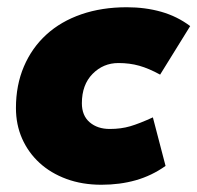

<svg xmlns="http://www.w3.org/2000/svg" viewBox="-20 -500 545 530"><path d="M260 10Q207 10 163.5 -6Q120 -22 89 -50.5Q58 -79 41 -117.5Q24 -156 24 -202Q24 -265 46 -316.5Q68 -368 108 -404.5Q148 -441 204.5 -460.5Q261 -480 330 -480Q381 -480 425 -467.5Q469 -455 505 -428L422 -294Q391 -311 364.5 -318.5Q338 -326 307 -326Q265 -326 235.5 -296Q206 -266 206 -215Q206 -181 227.5 -162.5Q249 -144 283 -144Q314 -144 339.5 -151.5Q365 -159 402 -176L437 -42Q399 -15 355 -2.5Q311 10 260 10Z"/></svg>

Font: Celebes Black
Style: Italic
Weight: 900
Italic angle: -10°
Designer: Anugrah Pasau
Foundry: Lafontype
Version: Version 1.000; ttfautohint (v1.8.4)